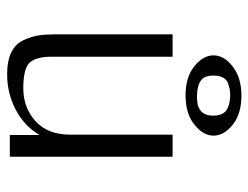

<svg xmlns="http://www.w3.org/2000/svg" viewBox="-102 -610 720 557"><g transform="rotate(90 258.5 -332.0)"><path d="M80.1 -132.8V-472.2H145V-122.1Q145 -76.2 162.1 -57.6Q179.2 -39.1 236.8 -39.1Q293 -39.1 332 -74.5Q371.1 -109.9 371.1 -174.8V-472.2H435.1V0H372.1V-85.9Q346.2 -42 298.6 -17.1Q251 7.8 195.8 7.8Q156.7 7.8 131.8 -4.6Q106.9 -17.1 96.4 -41Q85.9 -64.9 83 -84.5Q80.1 -104 80.1 -132.8ZM141.1 -590.8Q141.1 -621.6 173.6 -646.7Q206.1 -671.9 257.8 -671.9Q311 -671.9 342.5 -646.5Q374 -621.1 374 -591.1Q374 -561 342 -535.4Q310.1 -509.8 257.1 -509.8Q204.1 -509.8 172.6 -535.4Q141.1 -561 141.1 -590.8ZM199.7 -590.8Q199.7 -564 214.4 -554Q229 -543.9 255.9 -543Q256.8 -543 262.9 -543Q269 -543 271.5 -543.5Q273.9 -543.9 280 -544.4Q286.1 -544.9 289.1 -546.4Q292 -547.9 296.9 -550.5Q301.8 -553.2 304.9 -556.6Q308.1 -560.1 310.5 -564.5Q313 -568.8 314.5 -575.4Q315.9 -582 315.9 -589.8Q315.9 -616.7 301.5 -627.4Q287.1 -638.2 259.8 -639.2Q247.6 -639.2 241.2 -638.2Q234.9 -637.2 223.4 -633.5Q211.9 -629.9 205.8 -618.9Q199.7 -607.9 199.7 -590.8Z"/></g></svg>

Font: CMU Bright
Style: Roman
Weight: 500
Version: Version 0.7.0